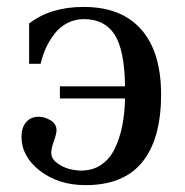

<svg xmlns="http://www.w3.org/2000/svg" viewBox="-20 -522 534 554"><path d="M42 -127.9Q42 -153.3 55.2 -169.2Q68.4 -185.1 91.8 -185.1Q109.4 -185.1 126.2 -174.6Q143.1 -164.1 143.1 -146Q143.1 -135.7 135.5 -115.2Q127.9 -94.7 127.9 -81.1Q127.9 -64 144.8 -51.5Q161.6 -39.1 180.4 -34.4Q199.2 -29.8 213.9 -29.8Q247.6 -29.8 272.2 -46.6Q296.9 -63.5 311.3 -93.5Q325.7 -123.5 332.8 -159.2Q339.8 -194.8 340.8 -237.8H152.8V-272.9H340.8Q339.4 -377.9 310.5 -422.4Q281.7 -466.8 222.2 -466.8Q196.3 -466.8 174.6 -455.6Q152.8 -444.3 137.9 -425.3Q123 -406.2 113 -384.5Q103 -362.8 97.2 -337.9H64V-454.1Q125.5 -502 221.2 -502Q330.6 -502 387.7 -436.8Q444.8 -371.6 444.8 -249Q444.8 -121.6 390.9 -54.7Q336.9 12.2 227.1 12.2Q148.9 12.2 95.5 -29.1Q42 -70.3 42 -127.9Z"/></svg>

Font: Heuristica
Style: Regular
Weight: 400
Version: Version 1.0.2